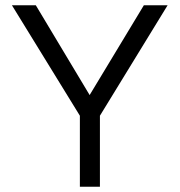

<svg xmlns="http://www.w3.org/2000/svg" viewBox="-20 -710 683 730"><path d="M25.4 0ZM25.4 0ZM359.9 0H283.7V-270L25.4 -689.9H116.2L320.8 -348.6L526.9 -689.9H617.2L359.9 -270Z"/></svg>

Font: Acari Sans
Style: Regular
Weight: 400
Designer: Alfredo Marco Pradil and Stefan Peev
Foundry: Hanken Design Co.
Version: Version 1.045;February 4, 2021;FontCreator 13.0.0.2655 64-bi